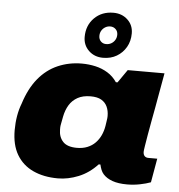

<svg xmlns="http://www.w3.org/2000/svg" viewBox="-55 -845 849 910"><g transform="rotate(5 369.0 -390.5)"><path d="M254 12Q186 12 135.5 -11.5Q85 -35 57.5 -81.5Q30 -128 30 -198Q30 -233 35.5 -265.5Q41 -298 52 -326Q75 -399 114 -446.5Q153 -494 206 -517Q259 -540 320 -540Q353 -540 384.5 -533Q416 -526 443 -509.5Q470 -493 488 -466H496L539 -528H714L693 -411Q690 -393 684.5 -363Q679 -333 672.5 -298.5Q666 -264 660.5 -231.5Q655 -199 651.5 -177Q648 -155 648 -149Q648 -136 654.5 -129Q661 -122 673 -122H715L695 -8Q674 0 644 6Q614 12 583 12Q541 12 513 2Q485 -8 469 -26Q461 -35 456.5 -46.5Q452 -58 449 -71H441Q401 -28 351.5 -8Q302 12 254 12ZM331 -140Q359 -140 381 -149Q403 -158 418.5 -174Q434 -190 443.5 -210.5Q453 -231 457 -255Q459 -270 460.5 -278.5Q462 -287 462.5 -293Q463 -299 463 -303Q463 -328 454 -347.5Q445 -367 426 -378Q407 -389 375 -389Q338 -389 313 -375Q288 -361 273.5 -337Q259 -313 253 -282Q249 -260 246.5 -248Q244 -236 244 -229.5Q244 -223 244 -219Q244 -184 264.5 -162Q285 -140 331 -140ZM417 -576Q376 -576 349 -602Q322 -628 322 -667Q322 -722 357.5 -757.5Q393 -793 448 -793Q489 -793 516 -767.5Q543 -742 543 -703Q543 -666 526.5 -637.5Q510 -609 482 -592.5Q454 -576 417 -576ZM426 -642Q440 -642 451 -648.5Q462 -655 468.5 -666Q475 -677 475 -691Q475 -707 464.5 -717Q454 -727 439 -727Q426 -727 415 -720.5Q404 -714 397.5 -703Q391 -692 391 -678Q391 -662 401 -652Q411 -642 426 -642Z"/></g></svg>

Font: Archivo SemiExpanded Black
Style: Italic
Weight: 900
Width: 6
Italic angle: -10°
Designer: Hector Gatti
Foundry: Omnibus-Type
Version: Version 2.001